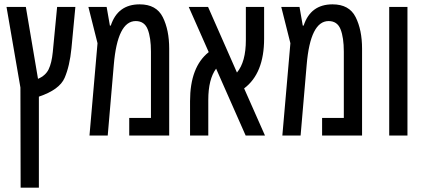

<svg xmlns="http://www.w3.org/2000/svg" viewBox="-20 -624 1961 884"><path d="M159 240V-179Q254 -211 277.5 -265.5Q301 -320 309 -402L327 -592H243L223 -384Q218 -334 204 -305Q190 -276 155 -261L99 -592H10L74 -221L75 240Z M490 -506H486L471 -592H387L429 -425L392 0H476L504 -326Q521 -527 605 -527Q645 -527 660 -489Q675 -451 675 -386V-81H575V0H759V-400Q759 -486 729.5 -545Q700 -604 623 -604Q522 -604 490 -506Z M939 -164Q939 -259 975 -308L1111 0H1200L1104 -217Q1196 -286 1196 -446V-592H1112V-440Q1112 -339 1071 -290L938 -592H849L941 -384Q855 -316 855 -158V0H939Z M1378 -506H1374L1359 -592H1275L1317 -425L1280 0H1364L1392 -326Q1409 -527 1493 -527Q1533 -527 1548 -489Q1563 -451 1563 -386V-81H1463V0H1647V-400Q1647 -486 1617.5 -545Q1588 -604 1511 -604Q1410 -604 1378 -506Z M1856 0V-592H1772V0Z"/></svg>

Font: Noto Sans Hebrew Extra Condensed
Style: Regular
Weight: 400
Width: 2
Designer: Monotype Design Team
Foundry: Monotype Imaging Inc.
Version: 1.000